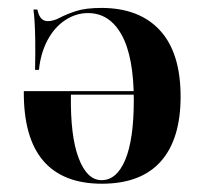

<svg xmlns="http://www.w3.org/2000/svg" viewBox="-20 -448 511 480"><path d="M234.7 11.3Q137.1 11.3 87.9 -46.4Q38.7 -104 39.5 -220.2H351.6L352.4 -211.3H157.3Q155.6 -108.1 176.6 -52.8Q197.6 2.4 233.9 2.4Q271.8 2.4 293.1 -48.4Q314.5 -99.2 314.5 -197.6Q314.5 -305.6 284.3 -360.5Q254 -415.3 200 -415.3Q169.4 -415.3 142.3 -397.2Q115.3 -379 98.4 -346.8Q81.5 -314.5 77.4 -273.4H67.7Q68.5 -316.9 68.1 -345.6Q67.7 -374.2 66.5 -392.7Q65.3 -411.3 63.7 -424.2H73.4Q76.6 -408.9 83.1 -402Q89.5 -395.2 99.2 -395.2Q113.7 -395.2 129.4 -403.6Q145.2 -412.1 169.8 -420.2Q194.4 -428.2 233.1 -428.2Q328.2 -428.2 379.8 -372.2Q431.5 -316.1 431.5 -206.5Q431.5 -100 381.9 -44.4Q332.3 11.3 234.7 11.3Z"/></svg>

Font: Playfair 144pt SemiCondensed
Style: Bold
Weight: 700
Width: 4
Designer: Claus Eggers Sørensen
Foundry: Claus Eggers Sørensen
Version: Version 2.203